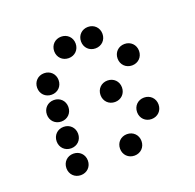

<svg xmlns="http://www.w3.org/2000/svg" viewBox="-93 -587 685 673"><g transform="rotate(-20 250.0 -250.0)"><path d="M200 -410C223 -410 240 -427 240 -450C240 -473 223 -490 200 -490C177 -490 160 -473 160 -450C160 -427 177 -410 200 -410ZM300 -410C323 -410 340 -427 340 -450C340 -473 323 -490 300 -490C277 -490 260 -473 260 -450C260 -427 277 -410 300 -410ZM100 -310C123 -310 140 -327 140 -350C140 -373 123 -390 100 -390C77 -390 60 -373 60 -350C60 -327 77 -310 100 -310ZM400 -310C423 -310 440 -327 440 -350C440 -373 423 -390 400 -390C377 -390 360 -373 360 -350C360 -327 377 -310 400 -310ZM100 -210C123 -210 140 -227 140 -250C140 -273 123 -290 100 -290C77 -290 60 -273 60 -250C60 -227 77 -210 100 -210ZM300 -210C323 -210 340 -227 340 -250C340 -273 323 -290 300 -290C277 -290 260 -273 260 -250C260 -227 277 -210 300 -210ZM100 -110C123 -110 140 -127 140 -150C140 -173 123 -190 100 -190C77 -190 60 -173 60 -150C60 -127 77 -110 100 -110ZM400 -110C423 -110 440 -127 440 -150C440 -173 423 -190 400 -190C377 -190 360 -173 360 -150C360 -127 377 -110 400 -110ZM100 -10C123 -10 140 -27 140 -50C140 -73 123 -90 100 -90C77 -90 60 -73 60 -50C60 -27 77 -10 100 -10ZM300 -10C323 -10 340 -27 340 -50C340 -73 323 -90 300 -90C277 -90 260 -73 260 -50C260 -27 277 -10 300 -10Z"/></g></svg>

Font: TINY 5x3 80
Style: Regular
Weight: 200
Designer: Jack Halten Fahnestock
Foundry: Velvetyne Type Foundry
Version: Version 1.002;hotconv 1.0.109;makeotfexe 2.5.65596